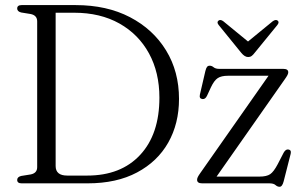

<svg xmlns="http://www.w3.org/2000/svg" viewBox="-20 -720 1184 754"><path d="M47.5 -13.5Q47.5 -25 63 -29L100.5 -35Q126 -40 126 -63.5V-636Q126 -660 100 -665L63 -671Q47.5 -675 47.5 -686.5Q47.5 -700 65 -700H277Q399.5 -700 490.5 -652.5Q581.5 -605 632.2 -522Q683 -439 683 -331.5Q683 -235 640.8 -160.2Q598.5 -85.5 518.2 -42.8Q438 0 324 0H65Q47.5 0 47.5 -13.5ZM322.5 -30.5Q455 -30.5 530.5 -111.8Q606 -193 606 -336.5Q606 -435.5 565 -510.5Q524 -585.5 448.8 -627.8Q373.5 -670 271.5 -670H198.5V-68Q198.5 -30.5 244 -30.5ZM1096.5 -406 830.5 -26.5H999Q1027 -26.5 1041 -36Q1055 -45.5 1070.5 -75L1094 -120.5Q1102 -134.5 1112 -133Q1125 -131.5 1121.5 -116L1094 -8Q1088.5 13.5 1078 13.5Q1069.5 13.5 1062 6.8Q1054.5 0 1038 0H774Q754 0 754 -14Q754 -19 756.8 -24.8Q759.5 -30.5 767 -41L1034.5 -422.5H875Q849 -422.5 835 -413.2Q821 -404 808.5 -377.5L793 -344Q786 -329.5 775 -331Q761.5 -332.5 765 -348.5L786.5 -441Q789.5 -453 793.2 -457.5Q797 -462 803.5 -462Q811.5 -462 819 -455.8Q826.5 -449.5 842 -449.5H1093Q1112 -449.5 1112 -436Q1112 -431.5 1108.8 -425Q1105.5 -418.5 1096.5 -406ZM980 -512.5Q974 -504.5 968.2 -500.2Q962.5 -496 954.5 -496Q941 -496 927.5 -512.5L839 -621.5Q830 -632.5 838 -639Q845.5 -645 857 -636.5L954 -557L1051 -636.5Q1063 -645 1070.5 -639Q1078 -633 1069 -621.5Z"/></svg>

Font: Fraunces 72pt S050 Light
Style: Regular
Weight: 300
Version: Version 1.000; ttfautohint (v1.8.3)